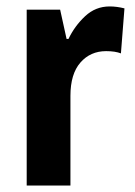

<svg xmlns="http://www.w3.org/2000/svg" viewBox="-20 -577 419 597"><path d="M321 -557Q343 -557 367 -551L356 -411Q338 -418 310 -418Q261 -418 230 -382.5Q199 -347 199 -279V0H63V-547H167L187 -456H193Q212 -496 244.5 -526.5Q277 -557 321 -557Z"/></svg>

Font: Noto Sans Thai Cond
Style: Bold
Weight: 700
Width: 3
Designer: Monotype Design Team
Foundry: Monotype Imaging Inc.
Version: Version 2.002; ttfautohint (v1.8.4.7-5d5b)